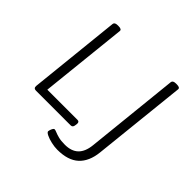

<svg xmlns="http://www.w3.org/2000/svg" viewBox="-213 -909 1295 1295"><g transform="rotate(45 435.0 -261.0)"><path d="M506 180Q479 180 448 173Q417 166 395.5 155.5Q374 145 374 135Q374 131 377 121.5Q380 112 385 103.5Q390 95 396 95Q404 95 417.5 101Q431 107 455.5 113.5Q480 120 518 120Q580 120 614 87.5Q648 55 655 -12L725 -684Q727 -702 757 -702H765Q796 -702 794 -684L723 -12Q713 83 660 131.5Q607 180 506 180ZM123 0Q99 0 101 -24L170 -684Q172 -702 201 -702H209Q240 -702 238 -684L172 -59H460Q479 -59 477 -37L475 -23Q473 0 453 0Z"/></g></svg>

Font: Asap Expanded Expanded Light
Style: Italic
Weight: 300
Width: 7
Italic angle: -6°
Designer: Pablo Cosgaya
Foundry: Omnibus-Type
Version: Version 3.001; ttfautohint (v1.8.4.7-5d5b)